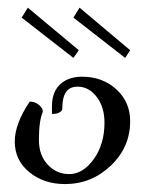

<svg xmlns="http://www.w3.org/2000/svg" viewBox="-20 -459 390 489"><path d="M167 -414.1 182.6 -439.5 311.5 -331.1 298.8 -311.5ZM35.2 -414.1 50.8 -439.5 180.7 -331.1 167 -311.5ZM17.6 -98.6Q17.6 -143.6 55.7 -200.2Q69.3 -200.2 79.1 -191.9Q88.9 -183.6 88.9 -175.8Q88.9 -174.8 88.9 -173.8Q79.1 -151.4 79.1 -102.5Q79.1 -63.5 101.6 -39.6Q124 -15.6 156.2 -15.6Q191.4 -15.6 218.8 -53.7Q246.1 -91.8 246.1 -146.5Q246.1 -186.5 226.1 -212.4Q206.1 -238.3 177.7 -238.3Q167 -238.3 159.2 -234.4Q138.7 -224.6 138.7 -182.6Q138.7 -176.8 131.8 -172.9Q125 -168.9 116.2 -168.9H112.3V-188.5Q112.3 -236.3 148.4 -254.9Q166 -263.7 188.5 -263.7Q241.2 -263.7 276.4 -231.4Q311.5 -199.2 311.5 -150.4Q311.5 -84 262.2 -37.1Q212.9 9.8 145.5 9.8Q91.8 9.8 54.7 -20.5Q17.6 -50.8 17.6 -98.6Z"/></svg>

Font: Kleymisska
Style: Regular
Weight: 500
Italic angle: -8°
Designer: gluk
Foundry: gluk
Version: Version 0.298